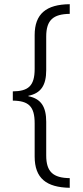

<svg xmlns="http://www.w3.org/2000/svg" viewBox="-20 -735 395 914"><path d="M312 159V113C233 112 200 83 200 5V-155C200 -226 176 -265 115 -277V-279C175 -291 200 -329 200 -401V-561C200 -640 234 -668 312 -669V-715C200 -714 145 -669 145 -568V-407C145 -324 113 -301 41 -300V-256C116 -255 145 -229 145 -148V10C145 114 201 157 312 159Z"/></svg>

Font: Noto Sans Arabic UI Cn Lt
Style: Regular
Weight: 300
Width: 3
Designer: Monotype Design Team, Nadine Chahine and Nizar Qandah
Foundry: Monotype Imaging Inc.
Version: Version 2.010